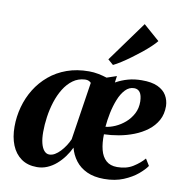

<svg xmlns="http://www.w3.org/2000/svg" viewBox="-91 -933 997 1031"><g transform="rotate(10 407.0 -418.0)"><path d="M516.5 -545.5 511.5 -509.5Q543.5 -527.5 578.2 -537Q613 -546.5 652 -546.5Q706.5 -547 739.5 -531.5Q772.5 -516 787.8 -490Q803 -464 804 -432.5Q804.5 -388 785.8 -354.2Q767 -320.5 735.2 -296.5Q703.5 -272.5 663.8 -257Q624 -241.5 582 -234Q540 -226.5 502 -225.5Q500.5 -177.5 509.8 -141.2Q519 -105 541.5 -84.8Q564 -64.5 601.5 -64.5Q652.5 -64.5 688.2 -87Q724 -109.5 747 -136.5L769.5 -100Q755.5 -79 725 -53.2Q694.5 -27.5 648.8 -8.5Q603 10.5 543.5 10.5Q488.5 10.5 449.8 -7.5Q411 -25.5 387.2 -56.8Q363.5 -88 353.5 -126.5Q341 -100 323 -75.5Q305 -51 282.5 -31.5Q260 -12 233.5 -0.8Q207 10.5 177.5 10.5Q126.5 10.5 91.8 -14.2Q57 -39 39.5 -82.5Q22 -126 22 -183Q22 -238 36.5 -291Q51 -344 79.2 -389.8Q107.5 -435.5 149 -470.5Q190.5 -505.5 244.8 -525Q299 -544.5 365 -544.5Q391.5 -544.5 416.5 -539.5Q441.5 -534.5 463 -527.5ZM336 -169 384.5 -485Q380.5 -490 372.2 -494Q364 -498 351.5 -497.5Q314 -495.5 285.8 -474.8Q257.5 -454 237 -420.8Q216.5 -387.5 203.5 -346.8Q190.5 -306 184.5 -263.2Q178.5 -220.5 178.5 -181Q178.5 -145.5 185 -120Q191.5 -94.5 203.5 -81Q215.5 -67.5 231 -67.5Q246.5 -67.5 261.5 -76.2Q276.5 -85 290.5 -99.8Q304.5 -114.5 316.2 -132.5Q328 -150.5 336 -169ZM619.5 -497.5Q592 -497.5 571.2 -475.5Q550.5 -453.5 536.5 -418.5Q522.5 -383.5 514.2 -343.2Q506 -303 503 -266.5Q527.5 -269 555.8 -281.5Q584 -294 608.5 -315.2Q633 -336.5 648.5 -366Q664 -395.5 663.5 -432.5Q662.5 -466.5 651.2 -482Q640 -497.5 619.5 -497.5ZM455.5 -626 615 -846 703 -769Q693 -756 673.8 -737.8Q654.5 -719.5 629.5 -699.2Q604.5 -679 578.2 -659.8Q552 -640.5 527.5 -624.8Q503 -609 485 -600.5Z"/></g></svg>

Font: Merriweather 72pt ExtraBold
Style: Italic
Weight: 800
Italic angle: -7.8°
Version: Version 2.101